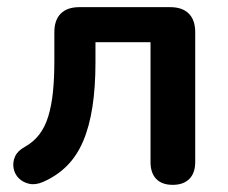

<svg xmlns="http://www.w3.org/2000/svg" viewBox="-20 -509 637 537"><path d="M463 8Q433 8 417 -8.5Q401 -25 401 -56V-391H247V-334Q247 -265 238.5 -210Q230 -155 212.5 -114Q195 -73 167 -45Q139 -17 100 0Q79 9 61.5 5Q44 1 32.5 -10.5Q21 -22 18 -38.5Q15 -55 22 -71Q29 -87 49 -98Q74 -112 90 -133Q106 -154 115 -183.5Q124 -213 128 -251Q132 -289 132 -338V-419Q132 -453 150 -471Q168 -489 202 -489H456Q490 -489 508 -471Q526 -453 526 -419V-56Q526 -25 509.5 -8.5Q493 8 463 8Z"/></svg>

Font: Nunito
Style: Bold
Weight: 700
Designer: Vernon Adams
Foundry: Vernon Adams
Version: Version 3.602